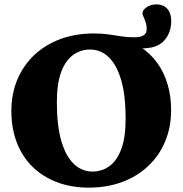

<svg xmlns="http://www.w3.org/2000/svg" viewBox="-20 -843 838 878"><path d="M403 -58.5Q445.5 -58.5 479.8 -82.8Q514 -107 534.2 -160.2Q554.5 -213.5 554.5 -300Q554.5 -407 534 -477Q513.5 -547 477 -581.8Q440.5 -616.5 391.5 -616.5Q349.5 -616.5 315 -592.2Q280.5 -568 260.2 -515Q240 -462 240 -375Q240 -268.5 260.5 -198.2Q281 -128 317.8 -93.2Q354.5 -58.5 403 -58.5ZM408.5 -690Q447 -690 477.5 -685.5Q508 -681 535.5 -676.8Q563 -672.5 592 -672.5Q624.5 -672.5 637.8 -682Q651 -691.5 651 -710Q651 -726.5 646.2 -740.8Q641.5 -755 636.5 -765.5Q631.5 -776 631.5 -780Q632 -798 651.2 -810.5Q670.5 -823 695.5 -823Q727 -823 745 -802.8Q763 -782.5 763 -747.5Q763 -692 729.2 -655.8Q695.5 -619.5 620.5 -622V-629.5Q667.5 -599.5 699.2 -555.2Q731 -511 746.8 -456.2Q762.5 -401.5 762.5 -340Q762.5 -260.5 735 -195.5Q707.5 -130.5 657.2 -83.2Q607 -36 538 -10.5Q469 15 386 15Q306 15 240.8 -9.8Q175.5 -34.5 128.8 -80.2Q82 -126 57 -190.8Q32 -255.5 32 -335Q32 -414.5 59.5 -479.5Q87 -544.5 137.2 -591.8Q187.5 -639 256.5 -664.5Q325.5 -690 408.5 -690Z"/></svg>

Font: Newsreader 24pt ExtraBold
Style: Regular
Weight: 800
Designer: Hugues Gentile
Foundry: Production Type
Version: Version 1.003